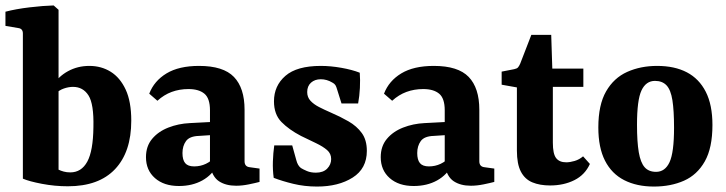

<svg xmlns="http://www.w3.org/2000/svg" viewBox="-29 -675 2666 705"><path d="M55 -552Q55 -570 38 -572L-9 -580V-632Q29 -642 79.5 -648Q130 -654 168 -655L186 -639V-52Q194 -48 205 -45Q216 -42 229 -42Q270 -42 291.5 -81.5Q313 -121 314 -208Q316 -293 296 -324.5Q276 -356 239 -356Q223 -356 205.5 -350Q188 -344 174 -330L163 -359Q185 -394 220.5 -413.5Q256 -433 299 -433Q343 -433 377.5 -411.5Q412 -390 432.5 -346Q453 -302 453 -232Q453 -117 393.5 -54Q334 9 220 9Q172 9 125 0Q78 -9 55 -19Z M628 8Q573 8 540 -21Q507 -50 507 -98Q507 -138 529.5 -165Q552 -192 589 -206.5Q626 -221 668 -223L763 -228V-180L702 -176Q667 -175 654 -157Q641 -139 641 -113Q641 -88 651 -76Q661 -64 684 -64Q707 -64 727 -73.5Q747 -83 760 -99L770 -71Q751 -33 714 -12.5Q677 8 628 8ZM519 -331Q537 -378 582.5 -405.5Q628 -433 702 -433Q791 -433 830 -392.5Q869 -352 869 -272V-83Q869 -63 888 -61L924 -56V-7Q909 -3 884.5 2Q860 7 838 7Q800 7 775 -9.5Q750 -26 742 -69V-270Q742 -314 721.5 -331Q701 -348 663 -348Q630 -348 601.5 -337.5Q573 -327 549 -305Z M976 -22Q972 -51 973 -82Q974 -113 978 -141H1044L1059 -87Q1064 -67 1076 -58Q1084 -53 1098 -47Q1112 -41 1131 -41Q1158 -41 1172.5 -56Q1187 -71 1187 -91Q1187 -111 1172 -124Q1157 -137 1132 -149Q1107 -161 1076 -176Q1032 -199 1004.5 -227Q977 -255 977 -303Q977 -360 1019 -396.5Q1061 -433 1149 -433Q1185 -433 1224.5 -426Q1264 -419 1292 -408Q1294 -382 1292.5 -352Q1291 -322 1286 -295H1225L1209 -346Q1206 -357 1202.5 -362.5Q1199 -368 1191 -372Q1181 -378 1170.5 -381Q1160 -384 1149 -384Q1127 -384 1113 -371.5Q1099 -359 1099 -337Q1099 -318 1111 -305Q1123 -292 1142.5 -282Q1162 -272 1185 -262Q1220 -247 1250.5 -229.5Q1281 -212 1299.5 -186.5Q1318 -161 1318 -121Q1318 -56 1266 -23Q1214 10 1135 10Q1089 10 1048 0Q1007 -10 976 -22Z M1490 8Q1435 8 1402 -21Q1369 -50 1369 -98Q1369 -138 1391.5 -165Q1414 -192 1451 -206.5Q1488 -221 1530 -223L1625 -228V-180L1564 -176Q1529 -175 1516 -157Q1503 -139 1503 -113Q1503 -88 1513 -76Q1523 -64 1546 -64Q1569 -64 1589 -73.5Q1609 -83 1622 -99L1632 -71Q1613 -33 1576 -12.5Q1539 8 1490 8ZM1381 -331Q1399 -378 1444.5 -405.5Q1490 -433 1564 -433Q1653 -433 1692 -392.5Q1731 -352 1731 -272V-83Q1731 -63 1750 -61L1786 -56V-7Q1771 -3 1746.5 2Q1722 7 1700 7Q1662 7 1637 -9.5Q1612 -26 1604 -69V-270Q1604 -314 1583.5 -331Q1563 -348 1525 -348Q1492 -348 1463.5 -337.5Q1435 -327 1411 -305Z M1869 -354 1813 -364V-412L1859 -421Q1869 -423 1873 -427.5Q1877 -432 1881 -441L1922 -547H1995L1999 -423H2113V-356H2001V-151Q2001 -110 2013 -94.5Q2025 -79 2050 -79Q2064 -79 2081 -84Q2098 -89 2112 -101L2137 -73Q2119 -33 2080 -13.5Q2041 6 1991 6Q1953 6 1925.5 -5.5Q1898 -17 1883.5 -45Q1869 -73 1869 -122Z M2446 -206Q2446 -269 2440 -307Q2434 -345 2418.5 -361.5Q2403 -378 2376 -378Q2343 -378 2326.5 -343Q2310 -308 2310 -217Q2310 -154 2316.5 -116Q2323 -78 2338 -61Q2353 -44 2380 -44Q2413 -44 2429.5 -79.5Q2446 -115 2446 -206ZM2168 -207Q2168 -290 2196.5 -339.5Q2225 -389 2274 -411Q2323 -433 2384 -433Q2448 -433 2493 -409.5Q2538 -386 2562.5 -338Q2587 -290 2587 -216Q2587 -132 2559 -82.5Q2531 -33 2482.5 -11.5Q2434 10 2372 10Q2309 10 2263 -13.5Q2217 -37 2192.5 -85Q2168 -133 2168 -207Z"/></svg>

Font: Rasa
Style: Bold
Weight: 700
Designer: Anna Giedrys (Yrsa+Rasa design), David Brezina (Yrsa art-direction, Rasa art-direction, design)
Foundry: Rosetta Type Foundry
Version: Version 2.004